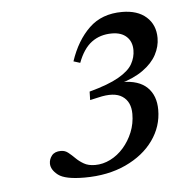

<svg xmlns="http://www.w3.org/2000/svg" viewBox="-38 -722 430 463"><g transform="rotate(-5 177.0 -491.0)"><path d="M178.5 -480.5 179 -501Q225.5 -513.5 250.2 -527.8Q275 -542 284 -558Q293 -574 293 -591.5Q293 -612 280.2 -624Q267.5 -636 244.5 -636Q216 -636 195.5 -620.8Q175 -605.5 162.5 -572L146.5 -577Q163 -626.5 193.8 -656Q224.5 -685.5 273.5 -685.5Q311 -685.5 332.2 -666.5Q353.5 -647.5 353.5 -615.5Q353.5 -595 343 -575.2Q332.5 -555.5 310.2 -539.5Q288 -523.5 253 -513.5L259.5 -517Q299.5 -517 319.8 -497.2Q340 -477.5 340 -443Q340 -402.5 316 -369Q292 -335.5 248.8 -315.5Q205.5 -295.5 149 -295.5Q102 -295.5 85.2 -308.5Q68.5 -321.5 68.5 -336.5Q68.5 -347 75.5 -355.8Q82.5 -364.5 97.5 -364.5Q107.5 -364.5 115.2 -358.2Q123 -352 131 -344Q139 -336 149.8 -329.8Q160.5 -323.5 177 -323.5Q196 -323.5 214 -332.5Q232 -341.5 246 -357.5Q260 -373.5 268.5 -394.2Q277 -415 277 -438.5Q277 -468 257.2 -481.2Q237.5 -494.5 198.5 -485Z"/></g></svg>

Font: Newsreader 28pt
Style: Italic
Weight: 400
Italic angle: -17°
Version: Version 1.003